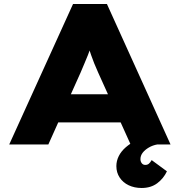

<svg xmlns="http://www.w3.org/2000/svg" viewBox="-20 -720 896 957"><path d="M26 0 344 -700H513L830 0H631L469 -359Q458 -383 449.5 -404.5Q441 -426 434 -446Q427 -466 420.5 -486.5Q414 -507 408 -529L445 -530Q438 -506 432 -485.5Q426 -465 418 -445Q410 -425 401 -404Q392 -383 382 -359L221 0ZM178 -110 238 -250H617L656 -110ZM686 217Q650 217 621.5 203.5Q593 190 576.5 165Q560 140 560 108Q560 82 572 58Q584 34 607 14Q630 -6 661.5 -22Q693 -38 732 -49L764 0Q741 4 721.5 15.5Q702 27 691 41.5Q680 56 680 73Q680 85 686.5 93.5Q693 102 704 102Q715 102 722 96Q729 90 736 78L812 134Q795 170 763.5 193.5Q732 217 686 217Z"/></svg>

Font: Lexend Giga ExtraBold
Style: Regular
Weight: 800
Designer: Bonnie Shaver-Troup, Thomas Jockin
Foundry: Lexend
Version: Version 1.007